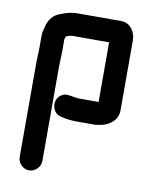

<svg xmlns="http://www.w3.org/2000/svg" viewBox="-77 -511 627 783"><g transform="rotate(10 236.0 -119.5)"><path d="M144 166V-226C144 -239 146 -273 146 -286V-339L150 -351C159 -354 166 -358 179 -358H328V-111H244C240 -112 235 -112 228 -113C207 -116 191 -123 172 -110C138 -87 150 -31 189 -25C206 -20 231 -17 252 -17H330C378 -20 422 -45 422 -93V-382C422 -418 399 -452 362 -452H176C158 -451 140 -447 126 -442L110 -436C85 -428 67 -406 60 -379C57 -366 52 -353 52 -337V-285C52 -272 50 -238 50 -226V166C50 191 72 213 97 213C122 213 144 191 144 166Z"/></g></svg>

Font: Electronic
Style: ExBlk
Weight: 900
Version: Version 1.011